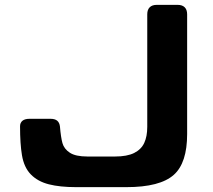

<svg xmlns="http://www.w3.org/2000/svg" viewBox="-20 -770 877 790"><path d="M70.3 -131.8Q62.5 -178.2 62.5 -250Q62.5 -265.1 72.5 -273.2Q82.5 -281.2 101.6 -281.2H187.5Q206.1 -281.2 215.4 -273.3Q224.7 -265.4 226.6 -250Q230.4 -204.8 237 -181Q243.7 -157.2 267.4 -141.6Q291.1 -126 339.8 -126H453.1Q502.7 -126 531.9 -140.5Q561 -155.1 573.5 -181.9Q585.9 -208.7 585.9 -248V-710.9Q585.9 -730 595.9 -740Q606 -750 625 -750H710.9Q730 -750 740 -740Q750 -730 750 -710.9V-218.8Q750 -99.6 695.3 -50.8Q638.7 0 500 0H293Q226.7 0 181.1 -11.6Q135.4 -23.2 107 -52.2Q78.6 -81.2 70.3 -131.8Z"/></svg>

Font: Gyrochrome
Style: Regular
Weight: 400
Designer: David Moles
Foundry: David Moles
Version: Version 1.005;Glyphs 3.2.3 (3260)